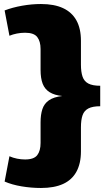

<svg xmlns="http://www.w3.org/2000/svg" viewBox="-20 -829 531 956"><path d="M184 -809Q250 -809 294 -788.5Q338 -768 360.5 -727.5Q383 -687 383 -626V-507Q383 -471 391 -447.5Q399 -424 420 -413Q441 -402 479 -402V-300Q441 -300 420 -289Q399 -278 391 -255Q383 -232 383 -195V-75Q383 -15 360.5 26Q338 67 294 87Q250 107 184 107Q136 107 88 99Q40 91 3 75L27 -51Q45 -43 65 -39Q85 -35 105 -35Q149 -35 165.5 -56.5Q182 -78 182 -117V-220Q182 -258 191 -285.5Q200 -313 223.5 -329.5Q247 -346 290 -351Q251 -355 227 -370Q203 -385 192.5 -412Q182 -439 182 -481V-585Q182 -623 165.5 -644.5Q149 -666 105 -666Q84 -666 64 -662Q44 -658 27 -651L3 -777Q42 -792 90 -800.5Q138 -809 184 -809Z"/></svg>

Font: Pathway Extreme 28pt ExtraBold
Style: Regular
Weight: 800
Designer: Eduardo Rodriguez Tunni
Foundry: Eduardo Rodriguez Tunni
Version: Version 1.001;gftools[0.9.26]